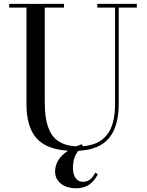

<svg xmlns="http://www.w3.org/2000/svg" viewBox="-20 -770 766 999"><path d="M488.8 137.2Q481.9 150.4 474.4 160.6Q466.8 170.9 453.4 183.3Q439.9 195.8 419.9 202.6Q399.9 209.5 374.5 209.5Q347.7 209.5 324 200.9Q300.3 192.4 283.4 172.1Q266.6 151.9 266.6 123.5Q266.6 58.1 334 14.2Q221.7 7.3 169.7 -51Q117.7 -109.4 117.7 -230V-730.5H27.8V-750H313V-730.5H212.9V-240.2Q212.9 -199.2 217 -167Q221.2 -134.8 231.9 -105Q242.7 -75.2 260.7 -55.2Q278.8 -35.2 308.1 -22.7Q337.4 -10.3 377 -8.8Q393.6 -15.6 404.8 -19.5L412.1 -9.3Q495.1 -15.6 536.9 -68.8Q578.6 -122.1 578.6 -230V-730.5H486.3V-750H691.9V-730.5H597.7V-230Q597.7 -110.8 546.4 -50.5Q495.1 9.8 387.2 14.6Q359.4 49.8 359.4 103.5Q359.4 136.2 373 156Q386.7 175.8 411.6 175.8Q434.1 175.8 449 163.3Q463.9 150.9 476.6 127.9Z"/></svg>

Font: Bodoni* 11pt
Style: Regular
Weight: 400
Version: Version 2.3